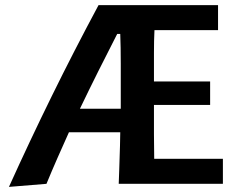

<svg xmlns="http://www.w3.org/2000/svg" viewBox="-20 -720 925 752"><path d="M853 0H445Q446 -30 447 -55Q448 -80 448.5 -103Q449 -126 450 -150Q451 -174 451 -202H250Q227 -151 205 -101Q183 -51 162 0L15 12Q96 -167 183 -344Q270 -521 366 -700H834V-602H585Q583 -563 583 -513.5Q583 -464 583 -401H803V-309H583Q583 -246 583 -194.5Q583 -143 584 -98H853ZM439 -587Q401 -513 364.5 -440Q328 -367 293 -294H453Q453 -351 453 -393.5Q453 -436 453 -470.5Q453 -505 452.5 -532.5Q452 -560 451 -587Z"/></svg>

Font: Cantora One
Style: Regular
Weight: 400
Designer: Pablo Impallari, Rodrigo Fuenzalida
Foundry: Pablo Impallari
Version: Version 1.002; ttfautohint (v0.8) -G 200 -r 50